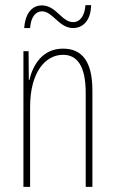

<svg xmlns="http://www.w3.org/2000/svg" viewBox="-20 -726 448 746"><path d="M74 -617H97C100 -662 120 -682 143 -682C185 -682 209 -617 264 -617C301 -617 333 -645 334 -706H312C309 -664 291 -640 264 -640C220 -640 198 -705 143 -705C108 -705 79 -680 74 -617ZM225 -537C145 -537 108 -474 94 -415H92L91 -527H71V0H97V-311C97 -445 156 -513 225 -513C279 -513 313 -471 313 -365V0H339V-375C339 -488 298 -537 225 -537Z"/></svg>

Font: Noto Sans Armenian ExtraCondensed Thin
Style: Regular
Weight: 100
Width: 2
Designer: Monotype Design Team
Foundry: Monotype Imaging Inc.
Version: Version 2.008